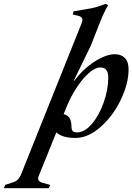

<svg xmlns="http://www.w3.org/2000/svg" viewBox="-191 -732 691 1002"><path d="M480 -370Q480 -296 439.5 -211.5Q399 -127 334 -69.5Q269 -12 202 -12Q135 -12 103 -41L10 189Q8 193 8 200Q8 215 28 221L71 233L64 250H-171L-164 233L-128 221Q-110 216 -100 207Q-90 198 -83 183L235 -611Q239 -620 239 -628Q239 -645 216 -650L189 -656L193 -673Q262 -684 293 -690.5Q324 -697 360 -712L373 -705Q351 -667 329 -611L283 -494L194 -311H197Q243 -372 302.5 -410.5Q362 -449 409 -449Q441 -449 460.5 -429.5Q480 -410 480 -370ZM374 -326Q374 -354 364 -367Q354 -380 332 -380Q306 -380 273 -351Q240 -322 209.5 -275.5Q179 -229 159 -180L141 -136Q182 -129 182 -71Q182 -56 188 -48.5Q194 -41 210 -41Q251 -41 289 -86Q327 -131 350.5 -198.5Q374 -266 374 -326Z"/></svg>

Font: Ibarra Real Nova SemiBold
Style: Italic
Weight: 600
Italic angle: -22°
Designer: Jose Maria Ribagorda & Octavio Pardo
Foundry: Octavio Pardo
Version: Version 1.014